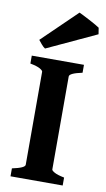

<svg xmlns="http://www.w3.org/2000/svg" viewBox="-94 -885 516 931"><g transform="rotate(10 164.5 -420.0)"><path d="M27.8 0V-39.1Q90.8 -52.2 90.8 -67.9V-525.9Q90.8 -531.7 76.2 -540.3Q61.5 -548.8 27.8 -555.2V-594.2H284.7V-555.2Q221.7 -542 221.7 -525.9V-67.9Q221.7 -62.5 236.3 -54.2Q251 -45.9 284.7 -39.1V0ZM85 -639.2Q77.6 -643.1 65.9 -656.7Q54.2 -670.4 50.3 -675.8L219.7 -839.8Q224.6 -837.9 239.5 -830.3Q254.4 -822.8 272.5 -813.2Q290.5 -803.7 304.9 -795.4Q319.3 -787.1 323.7 -783.7L328.6 -752.4Z"/></g></svg>

Font: Namdhinggo ExtraBold
Style: Regular
Weight: 800
Designer: Victor Gaultney
Foundry: SIL International
Version: Version 3.001